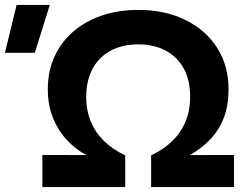

<svg xmlns="http://www.w3.org/2000/svg" viewBox="-141 -755 994 775"><path d="M30 0V-129.5L208 -129Q165 -151.5 129.8 -189Q94.5 -226.5 73.2 -278.2Q52 -330 52 -395.5Q52 -466.5 78.2 -525Q104.5 -583.5 153 -626Q201.5 -668.5 268.8 -691.8Q336 -715 417 -715Q525 -715 607.2 -674.5Q689.5 -634 735.5 -562Q781.5 -490 781.5 -395.5Q781.5 -330 762.8 -280.5Q744 -231 709 -194Q674 -157 626 -129L803.5 -129.5V0H469V-128Q518 -150.5 553.2 -184.5Q588.5 -218.5 607.5 -263.2Q626.5 -308 626.5 -364Q626.5 -431.5 600.5 -478.8Q574.5 -526 527.2 -551Q480 -576 417 -576Q369.5 -576 330.8 -561.8Q292 -547.5 264.5 -520.5Q237 -493.5 222 -454Q207 -414.5 207 -364Q207 -308 226 -263.2Q245 -218.5 280.2 -184.5Q315.5 -150.5 364.5 -128V0ZM-121 -542 -74 -735H60L-0.5 -542Z"/></svg>

Font: Geologica Roman SemiBold
Style: Regular
Weight: 600
Designer: Sindre Bremnes, Frode Helland
Foundry: Monokrom Skriftforlag AS
Version: Version 1.010;gftools[0.9.28]